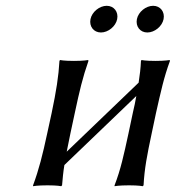

<svg xmlns="http://www.w3.org/2000/svg" viewBox="-20 -639 617 662"><path d="M238 -250C254 -325 265 -372 285 -429L284 -432C284 -432 269 -429 235 -429C200 -429 187 -432 187 -432L185 -429C182 -376 174 -325 158 -249L143 -180C127 -105 114 -54 94 0V3C94 3 109 0 144 0C178 0 191 3 191 3L194 0C196 -24 198 -46 202 -70L450 -308C447 -290 443 -271 438 -250L423 -179C407 -105 396 -54 375 0V3C375 3 390 0 425 0C459 0 472 3 472 3L475 0C478 -57 487 -104 503 -179L518 -250C535 -325 545 -372 566 -429L565 -432C565 -432 550 -429 516 -429C481 -429 468 -432 468 -432L466 -429C465 -404 462 -380 458 -354L210 -116C214 -135 218 -156 223 -180ZM292 -573C287 -548 303 -527 328 -527C353 -527 379 -548 384 -573C389 -598 373 -619 348 -619C323 -619 297 -598 292 -573ZM452 -573C447 -548 463 -527 488 -527C513 -527 539 -548 544 -573C549 -598 533 -619 508 -619C483 -619 457 -598 452 -573Z"/></svg>

Font: Libertinus Sans
Style: Italic
Weight: 400
Italic angle: -12°
Designer: Philipp H. Poll, Khaled Hosny
Foundry: Caleb Maclennan
Version: Version 7.050;RELEASE